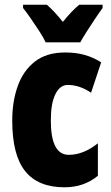

<svg xmlns="http://www.w3.org/2000/svg" viewBox="-20 -786 473 816"><path d="M254 10Q142 10 87 -58.5Q32 -127 32 -274Q32 -355 55.5 -420.5Q79 -486 128.5 -524.5Q178 -563 257 -563Q303 -563 340 -552.5Q377 -542 410 -521L367 -392Q318 -425 268 -425Q235 -425 215.5 -386Q196 -347 196 -274Q196 -128 272 -128Q335 -128 396 -177V-39Q337 10 254 10ZM174 -606Q166 -624 148 -652Q130 -680 110.5 -708Q91 -736 78 -752V-766H179Q194 -753 211 -735Q228 -717 247 -693Q287 -742 317 -766H416V-752Q402 -733 384 -706Q366 -679 349 -652.5Q332 -626 321 -606Z"/></svg>

Font: Noto Sans Malayalam ExtraCondensed Black
Style: Regular
Weight: 900
Width: 2
Designer: Jelle Bosma - Monotype Design Team
Foundry: Monotype Imaging Inc.
Version: Version 2.104; ttfautohint (v1.8.4.7-5d5b)